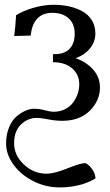

<svg xmlns="http://www.w3.org/2000/svg" viewBox="-20 -511 469 816"><path d="M205.1 -246.6V-280.8H211.4Q253.4 -280.8 275.4 -303.2Q297.4 -325.7 297.4 -367.7Q297.4 -410.2 271.5 -433.3Q245.6 -456.5 202.1 -456.5Q161.1 -456.5 137.9 -431.4Q114.7 -406.2 110.8 -359.9L40.5 -357.9Q45.4 -394 48.3 -446.3Q79.6 -465.8 123.5 -478.3Q167.5 -490.7 208 -490.7Q242.7 -490.7 273.4 -483.9Q304.2 -477.1 329.8 -463.1Q355.5 -449.2 370.4 -424.8Q385.3 -400.4 385.3 -368.2Q385.3 -333 362.1 -304.9Q338.9 -276.9 301.8 -263.7Q347.2 -247.6 376 -215.1Q404.8 -182.6 404.8 -139.2Q404.8 -83.5 361.8 -40.5Q318.8 2.4 244.6 2.4Q214.8 2.4 185.1 -3.7Q155.3 -9.8 135.3 -9.8Q98.1 -9.8 69.1 18.1Q40 45.9 40 98.1Q40 148.9 81.3 188Q122.6 227.1 177.7 227.1Q210.4 227.1 266.4 204.6Q322.3 182.1 342.8 182.1Q359.9 189.9 372.8 209.7Q385.7 229.5 385.7 247.1Q383.3 248.5 379.2 251.2Q375 253.9 360.4 260.5Q345.7 267.1 329.6 272.2Q313.5 277.3 287.6 281.5Q261.7 285.6 234.4 285.6Q174.3 285.6 121.1 258.5Q67.9 231.4 36.9 188.2Q5.9 145 5.9 99.1Q5.9 60.1 18.8 29.5Q31.7 -1 51.3 -17.1Q70.8 -33.2 89.6 -41Q108.4 -48.8 124 -48.8Q147.5 -48.8 170.2 -42.5Q192.9 -36.1 208.5 -36.1Q235.4 -36.1 256.8 -47.1Q278.3 -58.1 291 -75.7Q303.7 -93.3 310.3 -113Q316.9 -132.8 316.9 -152.3Q316.9 -193.8 286.9 -220.2Q256.8 -246.6 205.1 -246.6Z"/></svg>

Font: Flanker
Style: Regular
Weight: 400
Designer: Flanker
Foundry: Flanker
Version: Version 2.027